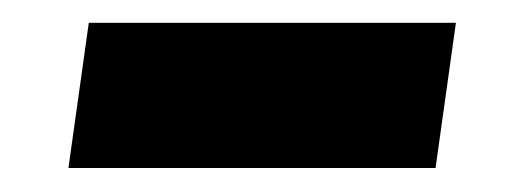

<svg xmlns="http://www.w3.org/2000/svg" viewBox="-20 -395 438 165"><path d="M354.3 -250.6H38.8L56.3 -375.4H371.8Z"/></svg>

Font: Fira Sans Variable
Style: Italic
Weight: 397
Italic angle: -8°
Designer: Carrois Corporate & Edenspiekermann AG
Foundry: Carrois Corporate GbR & Edenspiekermann AG
Version: Version 4.202